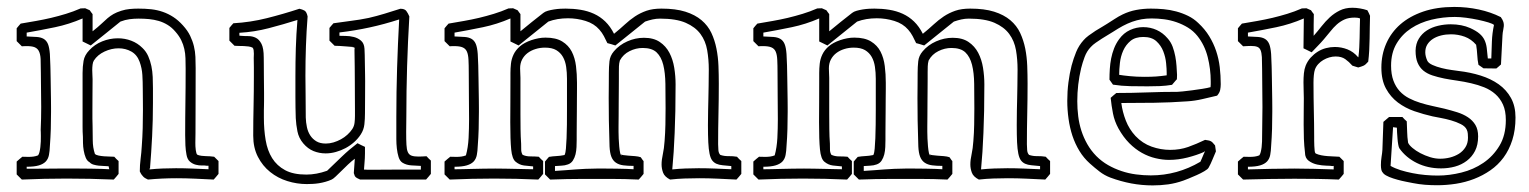

<svg xmlns="http://www.w3.org/2000/svg" viewBox="-20 -511 4476 562"><path d="M619.6 -39.6V-2Q615.7 2.4 612.5 6.6Q609.4 10.7 605.5 14.6Q578.1 13.2 551 12Q523.9 10.7 496.1 10.7Q475.1 10.7 454.3 11.7Q433.6 12.7 413.1 14.6Q409.2 12.7 406 11Q402.8 9.3 400.1 6.8Q397.5 4.4 394.8 0.7Q392.1 -2.9 389.2 -9.3Q389.2 -27.8 391.6 -46.4Q394 -64.9 395 -83.5Q397 -109.9 397.7 -136.2Q398.4 -162.6 398.4 -189Q398.4 -204.6 398.2 -220Q397.9 -235.4 397.9 -251Q397.9 -271.5 396.7 -291.5Q395.5 -311.5 388.7 -330.1Q381.3 -350.6 364.5 -360.1Q347.7 -369.6 327.1 -369.6Q306.2 -369.6 285.9 -360.1Q265.6 -350.6 254.9 -334Q252 -329.6 251 -321.8Q250 -314 250 -305.7Q250 -297.9 250.5 -290.8Q251 -283.7 251 -279.3Q251 -257.3 250.7 -234.1Q250.5 -210.9 250.5 -187.5Q250.5 -175.8 250.5 -164.3Q250.5 -152.8 251 -141.6Q251.5 -122.1 251.5 -100.6Q251.5 -79.1 257.8 -60.5Q261.2 -57.1 268.6 -55.7Q275.9 -54.2 284.7 -53.5Q293.5 -52.7 301.5 -52.7Q309.6 -52.7 314.5 -52.2Q320.3 -45.4 327.1 -39.6V-2Q323.2 2.4 320.1 6.6Q316.9 10.7 313 14.6Q244.1 11.7 174.8 11.7Q109.4 11.7 43.9 14.6L28.8 -0.5V-38.1Q32.7 -42 36.9 -45.2Q41 -48.3 45.4 -52.2Q49.8 -52.2 54.4 -52Q59.1 -51.8 64 -51.8Q70.8 -51.8 77.9 -52.7Q85 -53.7 91.3 -56.2Q93.8 -59.1 95.5 -65.7Q97.2 -72.3 98.1 -80.3Q99.1 -88.4 99.4 -96.9Q99.6 -105.5 99.6 -112.8Q99.6 -119.6 99.4 -124.5Q99.1 -129.4 99.1 -130.4Q100.6 -164.1 100.6 -197.8Q100.6 -223.6 100.1 -247.6Q99.6 -271.5 99.6 -297.9Q99.6 -322.8 98.9 -338.4Q98.1 -354 93 -362.8Q87.9 -371.6 76.7 -374.3Q65.4 -377 43.9 -375.5L28.8 -390.6V-428.2Q31.7 -432.1 34.7 -435.3Q37.6 -438.5 40.5 -441.9Q63.5 -445.8 85.7 -449.7Q107.9 -453.6 129.6 -458.7Q151.4 -463.9 173.1 -470.5Q194.8 -477.1 215.8 -486.3Q219.2 -486.3 222.7 -486.6Q226.1 -486.8 229.5 -486.8L242.7 -481Q245.1 -478 246.8 -475.1Q248.5 -472.2 251 -469.7V-419.4Q267.1 -432.1 276.9 -441.4Q286.6 -450.7 294.9 -457.8Q303.2 -464.8 312.3 -470Q321.3 -475.1 335 -479.5Q347.2 -483.4 359.6 -484.6Q372.1 -485.8 384.8 -485.8Q404.8 -485.8 422.6 -483.9Q440.4 -481.9 456.5 -476.3Q472.7 -470.7 487.3 -461.2Q502 -451.7 515.6 -436.5Q529.3 -421.4 536.6 -406.2Q543.9 -391.1 547.6 -375.7Q551.3 -360.4 552 -344.5Q552.7 -328.6 552.7 -311.5Q552.7 -262.7 552.5 -214.8Q552.2 -167 552.2 -119.6Q552.2 -114.3 552 -107.4Q551.8 -100.6 551.8 -92.8Q551.8 -88.4 552 -82.8Q552.2 -77.1 553 -71.8Q553.7 -66.4 554.9 -62.5Q556.2 -58.6 558.6 -57.6Q564 -55.7 570.1 -54.9Q576.2 -54.2 582.3 -54Q588.4 -53.7 594.7 -53.5Q601.1 -53.2 606.9 -52.2ZM584.5 -25.9Q580.1 -26.9 571.3 -26.6Q562.5 -26.4 553.2 -28.8Q543.9 -31.2 536.1 -37.8Q528.3 -44.4 525.9 -58.1Q523.4 -71.3 522.7 -85.7Q522 -100.1 522 -115.7Q522 -143.6 522.2 -165.8Q522.5 -188 522.7 -210Q522.9 -231.9 523.2 -255.6Q523.4 -279.3 523.4 -310.1Q523.4 -326.2 522.9 -340.3Q522.5 -354.5 519.5 -367.7Q516.6 -380.9 510.5 -393.3Q504.4 -405.8 493.7 -418Q482.9 -430.7 470.5 -438.2Q458 -445.8 444.6 -449.7Q431.2 -453.6 416.5 -455.1Q401.9 -456.5 385.7 -456.5Q372.1 -456.5 359.1 -454.8Q346.2 -453.1 332.5 -447.8Q310.5 -430.2 289.1 -412.8Q267.6 -395.5 245.6 -377.9Q239.7 -380.9 233.6 -383.8Q227.5 -386.7 221.7 -389.6V-457Q182.1 -439.9 141.4 -431.4Q100.6 -422.9 58.1 -415.5V-404.3Q75.2 -403.8 87.6 -402.8Q100.1 -401.9 108.2 -397Q116.2 -392.1 120.4 -382.1Q124.5 -372.1 126 -353L127.4 -319.3Q127.4 -318.4 127.7 -308.1Q127.9 -297.9 128.2 -283Q128.4 -268.1 128.7 -251.2Q128.9 -234.4 129.2 -219.5Q129.4 -204.6 129.4 -194.6Q129.4 -184.6 129.4 -183.6Q129.4 -158.7 128.7 -133.5Q127.9 -108.4 126 -83.5Q125.5 -68.8 123.3 -57.4Q121.1 -45.9 114 -38.3Q106.9 -30.8 93.8 -26.9Q80.6 -22.9 58.1 -22.9V-17.1Q61 -17.1 75.9 -17.1Q90.8 -17.1 110.1 -17.3Q129.4 -17.6 149.2 -17.6Q168.9 -17.6 181.6 -17.6Q194.3 -17.6 211.7 -17.6Q229 -17.6 246.3 -17.3Q263.7 -17.1 278.3 -16.6Q293 -16.1 299.8 -15.6L297.9 -24.4Q292 -24.9 284.4 -25.1Q276.9 -25.4 269 -26.1Q261.2 -26.9 253.9 -29.1Q246.6 -31.2 242.2 -36.1Q234.9 -40 231 -49.3Q227.1 -58.6 225.1 -70.1Q223.1 -81.5 222.9 -92.5Q222.7 -103.5 222.7 -110.4Q222.2 -118.2 221.9 -125.5Q221.7 -132.8 221.7 -140.1V-277.8V-297.4Q221.7 -315.9 224.6 -332.8Q227.5 -349.6 241.2 -363.8Q256.8 -380.9 279.1 -389.9Q301.3 -398.9 325.2 -398.9Q345.7 -398.9 364.3 -391.8Q382.8 -384.8 397 -370.6Q407.7 -360.4 413.8 -346.7Q419.9 -333 423.1 -317.6Q426.3 -302.2 427 -285.6Q427.7 -269 427.7 -252.9V-221.7V-210Q427.7 -159.7 425.3 -112.3Q422.9 -64.9 418.9 -16.1Q419.4 -17.6 419.4 -19V-22.9V-21.5Q419.4 -18.6 418.7 -18.6Q418 -18.6 418 -15.6Q415.5 -17.6 416.3 -16.8Q417 -16.1 418 -15.1Q437 -17.1 456.3 -17.8Q475.6 -18.6 495.1 -18.6Q519 -18.6 542.7 -17.6Q566.4 -16.6 590.3 -15.6V-25.9Z M651.4 -392.1V-429.2Q654.3 -433.1 657.2 -436.3Q660.2 -439.5 663.1 -442.9Q713.4 -445.8 761 -457.8Q808.6 -469.7 856.4 -485.4Q865.2 -483.4 871.3 -480Q877.4 -476.6 880.4 -462.9Q877 -418.9 875.5 -376Q874 -333 874 -289.1Q874 -266.6 874.5 -235.1Q875 -203.6 875 -167Q875.5 -152.3 878.4 -138.7Q881.3 -125 888.2 -114.5Q895 -104 906 -97.4Q917 -90.8 933.6 -90.8Q944.8 -90.8 956.3 -94.2Q967.8 -97.7 978 -103.3Q988.3 -108.9 996.8 -116.7Q1005.4 -124.5 1011.2 -133.3Q1016.6 -141.6 1017.8 -151.6Q1019 -161.6 1019 -171.4Q1019 -175.3 1019 -190.7Q1019 -206.1 1018.8 -227.1Q1018.6 -248 1018.6 -271.5Q1018.6 -294.9 1018.3 -315.2Q1018.1 -335.4 1017.8 -349.6Q1017.6 -363.8 1017.6 -365.2Q1017.6 -366.7 1017.8 -367.7Q1018.1 -368.7 1018.1 -369.6Q1018.1 -371.6 1016.4 -372.3Q1014.6 -373 1007.8 -373Q1013.7 -373 1013.7 -373.5Q1013.7 -373.5 1007.3 -374Q1001 -374.5 992.2 -375.2Q983.4 -376 974.1 -376.5Q964.8 -377 959.5 -377L944.3 -392.1V-429.2Q947.3 -433.1 950.2 -436.3Q953.1 -439.5 956.1 -442.9Q981.9 -446.8 1007.6 -450Q1033.2 -453.1 1059.1 -458.5Q1082.5 -463.9 1105.5 -470.9Q1128.4 -478 1151.9 -485.4Q1164.6 -485.4 1169.4 -478.8Q1174.3 -472.2 1178.2 -462.9Q1173.8 -388.7 1171.6 -316.7Q1169.4 -244.6 1169.4 -170.9Q1169.4 -164.1 1169.2 -151.6Q1168.9 -139.2 1168.9 -124.5Q1168.9 -101.6 1169.7 -87.4Q1170.4 -73.2 1173.8 -65.7Q1177.2 -58.1 1184.6 -55.4Q1191.9 -52.7 1205.1 -52.7Q1210 -52.7 1215.8 -53Q1221.7 -53.2 1228.5 -53.7Q1234.4 -46.9 1241.2 -41V-2Q1237.3 2.4 1234.1 6.6Q1231 10.7 1227.1 14.6H1034.2Q1030.3 12.7 1025.6 10.5Q1021 8.3 1018.6 4.4L1015.6 -4.4L1018.6 -46.4Q1008.8 -39.1 998.5 -29.3Q988.3 -19.5 979.2 -10.5Q970.2 -1.5 962.6 5.6Q955.1 12.7 950.7 14.6Q941.9 18.6 932.4 21.2Q922.9 23.9 913.3 25.4Q903.8 26.9 894.8 27.3Q885.7 27.8 877.9 27.8Q849.1 27.8 821 19Q793 10.3 770.8 -7.6Q748.5 -25.4 734.9 -52Q721.2 -78.6 721.2 -113.8Q721.2 -157.2 722.2 -200.4Q723.1 -243.7 723.1 -287.6Q723.1 -300.8 723.1 -314.2Q723.1 -327.6 722.7 -341.3Q722.7 -343.8 722.9 -346.9Q723.1 -350.1 723.1 -354Q723.1 -359.4 722.4 -364.3Q721.7 -369.1 719.2 -371.6Q714.4 -374 707.5 -375Q700.7 -376 693.4 -376.2Q686 -376.5 679 -376.5Q671.9 -376.5 666.5 -377ZM685.1 -406.2Q695.3 -405.3 707 -405.3Q718.8 -405.3 728.8 -400.4Q738.8 -395.5 745.4 -382.6Q752 -369.6 752 -342.8Q752 -338.4 752.2 -323.5Q752.4 -308.6 752.4 -291.3Q752.4 -273.9 752.7 -259Q752.9 -244.1 752.9 -239.7Q752.9 -223.1 752.9 -215.1Q752.9 -207 752.7 -201.2Q752.4 -195.3 752.4 -188.2Q752.4 -181.2 752.4 -166.5Q752.4 -131.3 757.6 -100.8Q762.7 -70.3 776.6 -48.1Q790.5 -25.9 814.5 -12.9Q838.4 0 876.5 0Q906.2 0 937.5 -11.2Q959.5 -32.2 980.7 -52.7Q1002 -73.2 1026.4 -91.8Q1031.7 -88.9 1037.4 -86.2Q1043 -83.5 1048.3 -81.1Q1048.3 -69.3 1048.3 -62Q1048.3 -54.7 1047.9 -48.1Q1047.4 -41.5 1046.9 -33.9Q1046.4 -26.4 1045.4 -14.6Q1047.4 -14.6 1048.3 -14.6Q1049.3 -14.6 1050.8 -14.4Q1052.2 -14.2 1055.4 -14.2Q1058.6 -14.2 1065.4 -14.2Q1072.3 -14.2 1083.5 -14.2Q1094.7 -14.2 1112.1 -14.4Q1129.4 -14.6 1153.8 -14.6Q1178.2 -14.6 1211.9 -14.6V-25.4Q1199.2 -25.9 1184.3 -26.9Q1169.4 -27.8 1158.2 -34.7Q1150.4 -39.6 1146.7 -51.3Q1143.1 -63 1141.6 -76.7Q1140.1 -90.3 1140.1 -103.5Q1140.1 -116.7 1140.1 -124.5V-169.4Q1140.1 -241.7 1142.3 -312Q1144.5 -382.3 1148.4 -454.1Q1104.5 -439.9 1062 -430.7Q1019.5 -421.4 973.6 -416V-406.2Q980 -405.8 991.7 -405.8Q1003.4 -405.8 1015.4 -402.8Q1027.3 -399.9 1036.6 -392.1Q1045.9 -384.3 1046.9 -368.2Q1047.4 -363.8 1047.6 -350.1Q1047.9 -336.4 1048.1 -320.8Q1048.3 -305.2 1048.6 -291.5Q1048.8 -277.8 1048.8 -273.4Q1048.8 -249.5 1048.6 -225.8Q1048.3 -202.1 1048.3 -178.7Q1048.3 -163.1 1046.6 -147.2Q1044.9 -131.3 1036.1 -117.7Q1028.3 -105.5 1016.8 -95.2Q1005.4 -85 991.7 -77.6Q978 -70.3 963.1 -66.2Q948.2 -62 933.1 -62Q914.6 -62 897.7 -68.8Q880.9 -75.7 867.7 -91.3Q854.5 -106.9 850.6 -126.5Q846.7 -146 845.7 -165.5Q844.7 -196.8 844.7 -227.3Q844.7 -257.8 844.7 -287.6Q844.7 -329.1 845.9 -370.1Q847.2 -411.1 850.6 -452.6Q809.1 -439.5 766.8 -428.5Q724.6 -417.5 680.7 -415V-406.7Z M1281.2 -0.5V-38.1Q1285.2 -42 1289.3 -45.2Q1293.5 -48.3 1297.9 -52.2Q1302.2 -52.2 1306.9 -52Q1311.5 -51.8 1316.4 -51.8Q1323.2 -51.8 1330.3 -52.7Q1337.4 -53.7 1343.8 -56.2Q1350.1 -79.1 1351.6 -106.9Q1353 -134.8 1353 -162.1Q1353 -199.2 1352.5 -231.2Q1352.1 -263.2 1352.1 -297.9Q1352.1 -320.8 1351.3 -335.9Q1350.6 -351.1 1346.7 -359.9Q1342.8 -368.7 1334.2 -372.3Q1325.7 -376 1310.1 -376Q1306.6 -376 1303.5 -376Q1300.3 -376 1296.4 -375.5L1281.2 -390.6V-428.2Q1284.2 -432.1 1287.1 -435.3Q1290 -438.5 1293 -441.9Q1315.9 -445.8 1338.1 -449.7Q1360.4 -453.6 1382.1 -458.7Q1403.8 -463.9 1425.5 -470.5Q1447.3 -477.1 1468.3 -486.3Q1471.7 -486.3 1475.1 -486.6Q1478.5 -486.8 1481.9 -486.8L1495.1 -481Q1497.6 -478 1499.3 -475.1Q1501 -472.2 1503.4 -469.7V-419.4Q1520 -433.1 1536.6 -446.5Q1553.2 -460 1570.3 -473.1Q1575.2 -477.1 1583.7 -479.5Q1592.3 -481.9 1601.8 -483.4Q1611.3 -484.9 1620.4 -485.4Q1629.4 -485.8 1635.7 -485.8Q1658.2 -485.8 1679.2 -482.4Q1700.2 -479 1718.5 -470.7Q1736.8 -462.4 1751.7 -448Q1766.6 -433.6 1777.3 -412.1Q1794.9 -426.3 1809.1 -439.5Q1823.2 -452.6 1838.6 -462.9Q1854 -473.1 1872.3 -479.5Q1890.6 -485.8 1916 -485.8Q1957.5 -485.8 1986.1 -476.8Q2014.6 -467.8 2033.4 -451.9Q2052.2 -436 2062.3 -414.6Q2072.3 -393.1 2077.1 -368.7Q2082 -344.2 2083 -318.1Q2084 -292 2084 -266.1Q2084 -220.2 2083 -177Q2082 -133.8 2082 -88.9Q2082 -80.6 2082.8 -71.5Q2083.5 -62.5 2088.4 -57.6Q2099.6 -53.7 2112.5 -54Q2125.5 -54.2 2137.2 -52.2Q2143.1 -45.4 2149.9 -39.6V-2Q2146 2.4 2142.8 6.6Q2139.6 10.7 2135.7 14.6Q2108.4 13.2 2081.3 12Q2054.2 10.7 2026.4 10.7Q2004.9 10.7 1983.9 11.5Q1962.9 12.2 1941.4 14.6Q1925.3 6.3 1920.9 -5.6Q1916.5 -17.6 1916.5 -29.3Q1916.5 -43.5 1920.2 -59.8Q1923.8 -76.2 1925.3 -98.1Q1927.2 -122.1 1927.7 -146Q1928.2 -169.9 1928.2 -193.8Q1928.2 -232.9 1927.7 -265.4Q1927.2 -297.9 1921.4 -321.3Q1915.5 -344.7 1901.9 -357.7Q1888.2 -370.6 1861.3 -370.6Q1841.3 -370.6 1822.8 -361.3Q1804.2 -352.1 1794.4 -334Q1792 -325.7 1791.7 -316.9Q1791.5 -308.1 1791.5 -299.8Q1791.5 -294.9 1791.5 -281Q1791.5 -267.1 1791.3 -248.8Q1791 -230.5 1791 -210Q1791 -189.5 1790.8 -171.6Q1790.5 -153.8 1790.5 -141.1Q1790.5 -128.4 1790.5 -125Q1790.5 -117.2 1791 -105.2Q1791.5 -93.3 1792.5 -82.3Q1793.5 -71.3 1795.2 -63.5Q1796.9 -55.7 1799.8 -55.7Q1797.4 -58.1 1795.9 -61Q1796.9 -58.1 1803.7 -57.1Q1810.5 -56.2 1819.6 -55.4Q1828.6 -54.7 1838.6 -54Q1848.6 -53.2 1855.5 -50.8Q1857.9 -47.9 1859.6 -44.9Q1861.3 -42 1863.8 -39.6V-2Q1859.9 2.4 1856.7 6.6Q1853.5 10.7 1849.6 14.6Q1808.6 12.7 1768.3 12.7Q1728 12.7 1686.5 12.7Q1662.6 12.7 1638.7 13.2Q1614.7 13.7 1590.3 14.6L1575.2 -0.5V-38.1Q1578.1 -42 1581.1 -45.2Q1584 -48.3 1586.9 -51.8Q1598.1 -53.7 1609.1 -54.2Q1620.1 -54.7 1631.8 -57.1L1633.3 -58.6Q1635.3 -63.5 1636.5 -75.9Q1637.7 -88.4 1638.4 -106.4Q1639.2 -124.5 1639.4 -146.2Q1639.6 -168 1639.6 -191.2Q1639.6 -214.4 1639.6 -237.3Q1639.6 -260.3 1639.6 -280.3Q1639.6 -298.8 1637.2 -315.4Q1634.8 -332 1627.7 -344.5Q1620.6 -356.9 1608.2 -364.3Q1595.7 -371.6 1575.2 -371.6Q1560.5 -371.6 1547.4 -367.4Q1534.2 -363.3 1524.2 -355.7Q1514.2 -348.1 1508.3 -336.9Q1502.4 -325.7 1502.4 -311Q1502.4 -303.7 1502.9 -296.4Q1503.4 -289.1 1503.4 -283.2V-176.3Q1503.4 -154.3 1503.7 -133.1Q1503.9 -111.8 1505.4 -90.3Q1505.9 -82.5 1505.6 -74Q1505.4 -65.4 1509.3 -58.6V-58.1Q1519 -53.2 1532.5 -53.2Q1545.9 -53.2 1557.1 -52.2Q1563 -45.4 1569.8 -39.6V-2Q1565.9 2.4 1562.7 6.6Q1559.6 10.7 1555.7 14.6Q1491.2 11.7 1426.3 11.7Q1361.8 11.7 1296.4 14.6ZM1315.4 -15.6Q1322.8 -15.6 1335.2 -15.9Q1347.7 -16.1 1363 -16.6Q1378.4 -17.1 1395.5 -17.3Q1412.6 -17.6 1429.7 -17.6Q1441.4 -17.6 1458.7 -17.3Q1476.1 -17.1 1492.9 -16.6Q1509.8 -16.1 1523.4 -15.9Q1537.1 -15.6 1540.5 -15.6V-23.9Q1527.3 -24.9 1513.9 -26.6Q1500.5 -28.3 1489.3 -37.6Q1479 -45.9 1476.3 -73.5Q1473.6 -101.1 1473.6 -153.3Q1473.6 -178.7 1473.9 -210.4Q1474.1 -242.2 1474.1 -281.7V-297.4Q1474.1 -310.5 1475.6 -324.5Q1477.1 -338.4 1483.2 -351.3Q1489.3 -364.3 1501.7 -375.2Q1514.2 -386.2 1535.6 -393.6Q1545.9 -397 1555.9 -398.9Q1565.9 -400.9 1576.7 -400.9Q1607.4 -400.9 1625.7 -389.6Q1644 -378.4 1653.6 -359.9Q1663.1 -341.3 1666 -317.6Q1668.9 -293.9 1668.9 -269Q1668.9 -263.7 1668.9 -250.7Q1668.9 -237.8 1668.7 -220.9Q1668.5 -204.1 1668.5 -185.3Q1668.5 -166.5 1668.2 -149.7Q1668 -132.8 1668 -119.6Q1668 -106.4 1668 -101.1Q1668 -91.8 1667.5 -80.6Q1667 -69.3 1664.6 -59.3Q1662.1 -49.3 1657 -41.3Q1651.9 -33.2 1642.6 -29.8Q1633.3 -26.4 1623.5 -26.1Q1613.8 -25.9 1604.5 -24.9V-10.7Q1622.1 -11.7 1636.7 -12.9Q1651.4 -14.2 1665.3 -15.1Q1679.2 -16.1 1693.8 -16.8Q1708.5 -17.6 1726.1 -17.6Q1737.3 -17.6 1753.4 -17.6Q1769.5 -17.6 1785.4 -17.3Q1801.3 -17.1 1814.7 -16.6Q1828.1 -16.1 1834.5 -15.6V-25.4Q1817.4 -25.4 1804.4 -27.1Q1791.5 -28.8 1782.7 -34.9Q1773.9 -41 1769.5 -52.2Q1765.1 -63.5 1764.2 -82.5Q1762.7 -124 1762.2 -158.2Q1761.7 -192.4 1761.7 -224.1Q1761.7 -243.2 1762 -261.5Q1762.2 -279.8 1762.2 -298.3Q1762.2 -314.9 1763.9 -331.3Q1765.6 -347.7 1776.9 -360.8Q1792.5 -379.4 1816.2 -389.9Q1839.8 -400.4 1864.7 -400.4Q1893.1 -400.4 1911.1 -388.2Q1929.2 -376 1939.5 -356.4Q1949.7 -336.9 1953.6 -312.5Q1957.5 -288.1 1957.5 -264.2Q1957.5 -221.2 1956.8 -186.5Q1956.1 -151.9 1954.8 -122.1Q1953.6 -92.3 1951.9 -66.4Q1950.2 -40.5 1947.8 -15.1Q1966.8 -17.1 1986.1 -17.8Q2005.4 -18.6 2024.9 -18.6Q2049.3 -18.6 2073 -17.6Q2096.7 -16.6 2120.6 -15.6V-24.9Q2106 -26.4 2095.2 -27.3Q2084.5 -28.3 2076.9 -31.7Q2069.3 -35.2 2064.5 -41.7Q2059.6 -48.3 2056.9 -61.3Q2054.2 -74.2 2053.2 -94.5Q2052.2 -114.7 2052.2 -145Q2052.2 -169.4 2052.7 -187.3Q2053.2 -205.1 2053.5 -222.7Q2053.7 -240.2 2054.2 -260Q2054.7 -279.8 2054.7 -307.6Q2054.7 -336.9 2050 -364Q2045.4 -391.1 2030.3 -411.6Q2015.1 -432.1 1987.1 -444.3Q1959 -456.5 1912.1 -456.5Q1900.9 -456.5 1890.1 -454.1Q1879.4 -451.7 1868.2 -447.8Q1846.2 -430.2 1824.7 -412.8Q1803.2 -395.5 1781.2 -377.9Q1775.4 -379.9 1769.5 -381.6Q1763.7 -383.3 1757.8 -384.8Q1752.9 -395 1747.6 -405.3Q1742.2 -415.5 1734.4 -424.3Q1719.2 -441.9 1694.1 -449.7Q1668.9 -457.5 1642.6 -457.5Q1627 -457.5 1612.3 -455.1Q1597.7 -452.6 1585 -447.8Q1563 -430.2 1541.5 -412.8Q1520 -395.5 1498 -377.9Q1492.2 -380.9 1486.1 -383.8Q1480 -386.7 1474.1 -389.6V-457Q1434.6 -439.9 1393.8 -431.4Q1353 -422.9 1310.5 -415.5V-404.3Q1327.6 -403.8 1340.1 -402.8Q1352.5 -401.9 1360.6 -397Q1368.7 -392.1 1372.8 -382.1Q1377 -372.1 1378.4 -353L1379.9 -319.3Q1379.9 -318.4 1380.1 -308.1Q1380.4 -297.9 1380.6 -283Q1380.9 -268.1 1381.1 -251.2Q1381.3 -234.4 1381.6 -219.5Q1381.8 -204.6 1381.8 -194.6Q1381.8 -184.6 1381.8 -183.6Q1381.8 -158.7 1381.1 -133.5Q1380.4 -108.4 1378.4 -83.5Q1377.9 -68.8 1375.7 -57.4Q1373.5 -45.9 1366.5 -38.3Q1359.4 -30.8 1346.2 -26.9Q1333 -22.9 1310.5 -22.9V-15.6Z M2185.1 -0.5V-38.1Q2189 -42 2193.1 -45.2Q2197.3 -48.3 2201.7 -52.2Q2206.1 -52.2 2210.7 -52Q2215.3 -51.8 2220.2 -51.8Q2227.1 -51.8 2234.1 -52.7Q2241.2 -53.7 2247.6 -56.2Q2253.9 -79.1 2255.4 -106.9Q2256.8 -134.8 2256.8 -162.1Q2256.8 -199.2 2256.3 -231.2Q2255.9 -263.2 2255.9 -297.9Q2255.9 -320.8 2255.1 -335.9Q2254.4 -351.1 2250.5 -359.9Q2246.6 -368.7 2238 -372.3Q2229.5 -376 2213.9 -376Q2210.4 -376 2207.3 -376Q2204.1 -376 2200.2 -375.5L2185.1 -390.6V-428.2Q2188 -432.1 2190.9 -435.3Q2193.8 -438.5 2196.8 -441.9Q2219.7 -445.8 2241.9 -449.7Q2264.2 -453.6 2285.9 -458.7Q2307.6 -463.9 2329.3 -470.5Q2351.1 -477.1 2372.1 -486.3Q2375.5 -486.3 2378.9 -486.6Q2382.3 -486.8 2385.7 -486.8L2398.9 -481Q2401.4 -478 2403.1 -475.1Q2404.8 -472.2 2407.2 -469.7V-419.4Q2423.8 -433.1 2440.4 -446.5Q2457 -460 2474.1 -473.1Q2479 -477.1 2487.5 -479.5Q2496.1 -481.9 2505.6 -483.4Q2515.1 -484.9 2524.2 -485.4Q2533.2 -485.8 2539.6 -485.8Q2562 -485.8 2583 -482.4Q2604 -479 2622.3 -470.7Q2640.6 -462.4 2655.5 -448Q2670.4 -433.6 2681.2 -412.1Q2698.7 -426.3 2712.9 -439.5Q2727.1 -452.6 2742.4 -462.9Q2757.8 -473.1 2776.1 -479.5Q2794.4 -485.8 2819.8 -485.8Q2861.3 -485.8 2889.9 -476.8Q2918.5 -467.8 2937.3 -451.9Q2956.1 -436 2966.1 -414.6Q2976.1 -393.1 2981 -368.7Q2985.8 -344.2 2986.8 -318.1Q2987.8 -292 2987.8 -266.1Q2987.8 -220.2 2986.8 -177Q2985.8 -133.8 2985.8 -88.9Q2985.8 -80.6 2986.6 -71.5Q2987.3 -62.5 2992.2 -57.6Q3003.4 -53.7 3016.4 -54Q3029.3 -54.2 3041 -52.2Q3046.9 -45.4 3053.7 -39.6V-2Q3049.8 2.4 3046.6 6.6Q3043.5 10.7 3039.6 14.6Q3012.2 13.2 2985.1 12Q2958 10.7 2930.2 10.7Q2908.7 10.7 2887.7 11.5Q2866.7 12.2 2845.2 14.6Q2829.1 6.3 2824.7 -5.6Q2820.3 -17.6 2820.3 -29.3Q2820.3 -43.5 2824 -59.8Q2827.6 -76.2 2829.1 -98.1Q2831.1 -122.1 2831.5 -146Q2832 -169.9 2832 -193.8Q2832 -232.9 2831.5 -265.4Q2831.1 -297.9 2825.2 -321.3Q2819.3 -344.7 2805.7 -357.7Q2792 -370.6 2765.1 -370.6Q2745.1 -370.6 2726.6 -361.3Q2708 -352.1 2698.2 -334Q2695.8 -325.7 2695.6 -316.9Q2695.3 -308.1 2695.3 -299.8Q2695.3 -294.9 2695.3 -281Q2695.3 -267.1 2695.1 -248.8Q2694.8 -230.5 2694.8 -210Q2694.8 -189.5 2694.6 -171.6Q2694.3 -153.8 2694.3 -141.1Q2694.3 -128.4 2694.3 -125Q2694.3 -117.2 2694.8 -105.2Q2695.3 -93.3 2696.3 -82.3Q2697.3 -71.3 2699 -63.5Q2700.7 -55.7 2703.6 -55.7Q2701.2 -58.1 2699.7 -61Q2700.7 -58.1 2707.5 -57.1Q2714.4 -56.2 2723.4 -55.4Q2732.4 -54.7 2742.4 -54Q2752.4 -53.2 2759.3 -50.8Q2761.7 -47.9 2763.4 -44.9Q2765.1 -42 2767.6 -39.6V-2Q2763.7 2.4 2760.5 6.6Q2757.3 10.7 2753.4 14.6Q2712.4 12.7 2672.1 12.7Q2631.8 12.7 2590.3 12.7Q2566.4 12.7 2542.5 13.2Q2518.6 13.7 2494.1 14.6L2479 -0.5V-38.1Q2481.9 -42 2484.9 -45.2Q2487.8 -48.3 2490.7 -51.8Q2502 -53.7 2512.9 -54.2Q2523.9 -54.7 2535.6 -57.1L2537.1 -58.6Q2539.1 -63.5 2540.3 -75.9Q2541.5 -88.4 2542.2 -106.4Q2543 -124.5 2543.2 -146.2Q2543.5 -168 2543.5 -191.2Q2543.5 -214.4 2543.5 -237.3Q2543.5 -260.3 2543.5 -280.3Q2543.5 -298.8 2541 -315.4Q2538.6 -332 2531.5 -344.5Q2524.4 -356.9 2512 -364.3Q2499.5 -371.6 2479 -371.6Q2464.4 -371.6 2451.2 -367.4Q2438 -363.3 2428 -355.7Q2418 -348.1 2412.1 -336.9Q2406.2 -325.7 2406.2 -311Q2406.2 -303.7 2406.7 -296.4Q2407.2 -289.1 2407.2 -283.2V-176.3Q2407.2 -154.3 2407.5 -133.1Q2407.7 -111.8 2409.2 -90.3Q2409.7 -82.5 2409.4 -74Q2409.2 -65.4 2413.1 -58.6V-58.1Q2422.9 -53.2 2436.3 -53.2Q2449.7 -53.2 2460.9 -52.2Q2466.8 -45.4 2473.6 -39.6V-2Q2469.7 2.4 2466.6 6.6Q2463.4 10.7 2459.5 14.6Q2395 11.7 2330.1 11.7Q2265.6 11.7 2200.2 14.6ZM2219.2 -15.6Q2226.6 -15.6 2239 -15.9Q2251.5 -16.1 2266.8 -16.6Q2282.2 -17.1 2299.3 -17.3Q2316.4 -17.6 2333.5 -17.6Q2345.2 -17.6 2362.5 -17.3Q2379.9 -17.1 2396.7 -16.6Q2413.6 -16.1 2427.2 -15.9Q2440.9 -15.6 2444.3 -15.6V-23.9Q2431.2 -24.9 2417.7 -26.6Q2404.3 -28.3 2393.1 -37.6Q2382.8 -45.9 2380.1 -73.5Q2377.4 -101.1 2377.4 -153.3Q2377.4 -178.7 2377.7 -210.4Q2377.9 -242.2 2377.9 -281.7V-297.4Q2377.9 -310.5 2379.4 -324.5Q2380.9 -338.4 2387 -351.3Q2393.1 -364.3 2405.5 -375.2Q2418 -386.2 2439.5 -393.6Q2449.7 -397 2459.7 -398.9Q2469.7 -400.9 2480.5 -400.9Q2511.2 -400.9 2529.5 -389.6Q2547.9 -378.4 2557.4 -359.9Q2566.9 -341.3 2569.8 -317.6Q2572.8 -293.9 2572.8 -269Q2572.8 -263.7 2572.8 -250.7Q2572.8 -237.8 2572.5 -220.9Q2572.3 -204.1 2572.3 -185.3Q2572.3 -166.5 2572 -149.7Q2571.8 -132.8 2571.8 -119.6Q2571.8 -106.4 2571.8 -101.1Q2571.8 -91.8 2571.3 -80.6Q2570.8 -69.3 2568.4 -59.3Q2565.9 -49.3 2560.8 -41.3Q2555.7 -33.2 2546.4 -29.8Q2537.1 -26.4 2527.3 -26.1Q2517.6 -25.9 2508.3 -24.9V-10.7Q2525.9 -11.7 2540.5 -12.9Q2555.2 -14.2 2569.1 -15.1Q2583 -16.1 2597.7 -16.8Q2612.3 -17.6 2629.9 -17.6Q2641.1 -17.6 2657.2 -17.6Q2673.3 -17.6 2689.2 -17.3Q2705.1 -17.1 2718.5 -16.6Q2731.9 -16.1 2738.3 -15.6V-25.4Q2721.2 -25.4 2708.3 -27.1Q2695.3 -28.8 2686.5 -34.9Q2677.7 -41 2673.3 -52.2Q2668.9 -63.5 2668 -82.5Q2666.5 -124 2666 -158.2Q2665.5 -192.4 2665.5 -224.1Q2665.5 -243.2 2665.8 -261.5Q2666 -279.8 2666 -298.3Q2666 -314.9 2667.7 -331.3Q2669.4 -347.7 2680.7 -360.8Q2696.3 -379.4 2720 -389.9Q2743.7 -400.4 2768.6 -400.4Q2796.9 -400.4 2814.9 -388.2Q2833 -376 2843.3 -356.4Q2853.5 -336.9 2857.4 -312.5Q2861.3 -288.1 2861.3 -264.2Q2861.3 -221.2 2860.6 -186.5Q2859.9 -151.9 2858.6 -122.1Q2857.4 -92.3 2855.7 -66.4Q2854 -40.5 2851.6 -15.1Q2870.6 -17.1 2889.9 -17.8Q2909.2 -18.6 2928.7 -18.6Q2953.1 -18.6 2976.8 -17.6Q3000.5 -16.6 3024.4 -15.6V-24.9Q3009.8 -26.4 2999 -27.3Q2988.3 -28.3 2980.7 -31.7Q2973.1 -35.2 2968.3 -41.7Q2963.4 -48.3 2960.7 -61.3Q2958 -74.2 2957 -94.5Q2956.1 -114.7 2956.1 -145Q2956.1 -169.4 2956.5 -187.3Q2957 -205.1 2957.3 -222.7Q2957.5 -240.2 2958 -260Q2958.5 -279.8 2958.5 -307.6Q2958.5 -336.9 2953.9 -364Q2949.2 -391.1 2934.1 -411.6Q2918.9 -432.1 2890.9 -444.3Q2862.8 -456.5 2815.9 -456.5Q2804.7 -456.5 2793.9 -454.1Q2783.2 -451.7 2772 -447.8Q2750 -430.2 2728.5 -412.8Q2707 -395.5 2685.1 -377.9Q2679.2 -379.9 2673.3 -381.6Q2667.5 -383.3 2661.6 -384.8Q2656.7 -395 2651.4 -405.3Q2646 -415.5 2638.2 -424.3Q2623 -441.9 2597.9 -449.7Q2572.8 -457.5 2546.4 -457.5Q2530.8 -457.5 2516.1 -455.1Q2501.5 -452.6 2488.8 -447.8Q2466.8 -430.2 2445.3 -412.8Q2423.8 -395.5 2401.9 -377.9Q2396 -380.9 2389.9 -383.8Q2383.8 -386.7 2377.9 -389.6V-457Q2338.4 -439.9 2297.6 -431.4Q2256.8 -422.9 2214.4 -415.5V-404.3Q2231.4 -403.8 2243.9 -402.8Q2256.3 -401.9 2264.4 -397Q2272.5 -392.1 2276.6 -382.1Q2280.8 -372.1 2282.2 -353L2283.7 -319.3Q2283.7 -318.4 2283.9 -308.1Q2284.2 -297.9 2284.4 -283Q2284.7 -268.1 2284.9 -251.2Q2285.2 -234.4 2285.4 -219.5Q2285.6 -204.6 2285.6 -194.6Q2285.6 -184.6 2285.6 -183.6Q2285.6 -158.7 2284.9 -133.5Q2284.2 -108.4 2282.2 -83.5Q2281.7 -68.8 2279.5 -57.4Q2277.3 -45.9 2270.3 -38.3Q2263.2 -30.8 2250 -26.9Q2236.8 -22.9 2214.4 -22.9V-15.6Z M3395 -298.3Q3395 -308.6 3393.3 -326.2Q3391.6 -343.8 3385 -360.8Q3378.4 -377.9 3364.7 -390.4Q3351.1 -402.8 3326.7 -402.8Q3303.2 -402.8 3289.3 -391.4Q3275.4 -379.9 3267.8 -363Q3260.3 -346.2 3258.1 -326.9Q3255.9 -307.6 3255.9 -292Q3267.6 -290 3287.1 -288.1Q3306.6 -286.1 3329.6 -286.1Q3350.1 -286.1 3364 -287.1Q3377.9 -288.1 3395 -290.5ZM3410.6 -262.7Q3393.1 -259.8 3375 -259Q3356.9 -258.3 3338.9 -258.3Q3313.5 -258.3 3288.3 -258.8Q3263.2 -259.3 3237.8 -263.2L3227.5 -277.8Q3227.5 -293.5 3228.5 -309.1Q3229.5 -324.7 3232.4 -339.8Q3235.4 -355 3241 -369.4Q3246.6 -383.8 3255.9 -396.5Q3269 -414.6 3287.6 -423.1Q3306.2 -431.6 3326.2 -431.6Q3347.2 -431.6 3365.5 -423.3Q3383.8 -415 3397.5 -398.9Q3407.2 -388.2 3412.4 -374.3Q3417.5 -360.4 3420.2 -345.9Q3422.9 -331.5 3423.8 -317.6Q3424.8 -303.7 3425.3 -292Q3425.3 -288.1 3425 -282.2Q3424.8 -276.4 3424.3 -276.4Q3424.3 -280.3 3424.8 -282.2V-279.3ZM3539.1 -67.9Q3533.7 -55.7 3528.8 -43.5Q3523.9 -31.2 3517.6 -20Q3515.1 -15.6 3505.1 -9.8Q3495.1 -3.9 3482.9 1.5Q3470.7 6.8 3459.5 11.5Q3448.2 16.1 3443.8 17.6Q3421.9 25.4 3399.7 28.6Q3377.4 31.7 3354 31.7Q3322.3 31.7 3291.3 25.9Q3260.3 20 3230 8.8Q3212.4 2 3198.5 -8.8Q3184.6 -19.5 3170.4 -32.2Q3152.3 -48.3 3139.6 -69.1Q3127 -89.8 3119.1 -113.5Q3111.3 -137.2 3107.7 -163.3Q3104 -189.5 3104 -215.8Q3104 -243.7 3107.4 -270Q3110.8 -296.4 3116.7 -319.3Q3122.1 -339.4 3129.9 -358.6Q3137.7 -377.9 3151.9 -393.6Q3157.2 -399.9 3166.7 -407Q3176.3 -414.1 3186.5 -420.7Q3196.8 -427.2 3206.3 -432.6Q3215.8 -438 3220.7 -441.4Q3231.9 -448.2 3242.9 -455.6Q3253.9 -462.9 3266.1 -468.8Q3285.2 -478 3305.9 -481.9Q3326.7 -485.8 3348.6 -485.8Q3367.2 -485.8 3386 -484.1Q3404.8 -482.4 3422.9 -477.5Q3440.9 -472.7 3457.5 -464.6Q3474.1 -456.5 3487.3 -443.8Q3506.8 -425.8 3519.5 -405Q3532.2 -384.3 3539.8 -361.6Q3547.4 -338.9 3550.3 -314.5Q3553.2 -290 3553.2 -264.6Q3553.2 -255.9 3551.5 -247.6Q3549.8 -239.3 3542.5 -231Q3521 -226.1 3499.3 -220.9Q3477.5 -215.8 3455.6 -214.4Q3407.2 -210.9 3358.9 -210.2Q3310.5 -209.5 3262.2 -209.5Q3265.6 -183.1 3275.4 -158Q3285.2 -132.8 3303.7 -112.8Q3324.2 -91.3 3350.8 -81.8Q3377.4 -72.3 3405.3 -72.3Q3433.6 -72.3 3457.8 -80.8Q3481.9 -89.4 3507.3 -101.6Q3512.7 -100.6 3516.4 -100.1Q3520 -99.6 3523.2 -98.1Q3526.4 -96.7 3529.3 -93.8Q3532.2 -90.8 3536.6 -85.4ZM3503.4 -65.9Q3483.9 -57.1 3456.3 -50Q3428.7 -43 3401.9 -43Q3382.8 -43 3362.3 -47.9Q3341.8 -52.7 3322.5 -63.5Q3303.2 -74.2 3285.6 -91.8Q3268.1 -109.4 3253.9 -134.8Q3242.2 -156.2 3237.8 -178.7Q3233.4 -201.2 3231 -224.6Q3234.9 -228.5 3239 -231.7Q3243.2 -234.9 3247.6 -238.8Q3292.5 -238.8 3337.2 -240.5Q3381.8 -242.2 3426.8 -242.2Q3429.7 -242.2 3441.7 -243.4Q3453.6 -244.6 3469 -246.6Q3484.4 -248.5 3499.5 -251Q3514.6 -253.4 3523.4 -255.9Q3523.9 -262.2 3523.9 -264.4Q3523.9 -266.6 3523.9 -273.4Q3523.9 -308.6 3515.1 -343.8Q3506.3 -378.9 3484.9 -405.8Q3473.1 -420.4 3457.3 -430.2Q3441.4 -439.9 3423.8 -446Q3406.2 -452.1 3387.5 -454.6Q3368.7 -457 3351.1 -457Q3335.4 -457 3321.5 -454.6Q3307.6 -452.1 3293.9 -447.3Q3280.3 -442.4 3266.6 -435.1Q3252.9 -427.7 3237.3 -417.5Q3231.4 -413.6 3222.9 -408.7Q3214.4 -403.8 3205.3 -397.9Q3196.3 -392.1 3187.5 -386Q3178.7 -379.9 3172.9 -373.5Q3161.1 -361.3 3154.8 -344.2Q3148.4 -327.1 3144.5 -311Q3133.3 -263.7 3133.3 -214.8Q3133.3 -192.9 3136 -170.9Q3138.7 -148.9 3145.3 -128.4Q3151.9 -107.9 3162.6 -89.1Q3173.3 -70.3 3189 -54.2Q3204.6 -38.6 3223.4 -27.8Q3242.2 -17.1 3262.7 -10.3Q3283.2 -3.4 3305.2 -0.5Q3327.1 2.4 3348.6 2.4Q3425.8 2.4 3493.7 -37.6Q3496.1 -43 3497.6 -46.4Q3499 -49.8 3500.5 -53.2Q3502 -56.6 3503.4 -60.1Q3504.9 -63.5 3507.3 -68.8Z M3913.1 -39.6V-2Q3909.2 2.4 3906 6.6Q3902.8 10.7 3898.9 14.6Q3866.2 13.2 3833.7 12.7Q3801.3 12.2 3768.6 12.2Q3731 12.2 3693.6 12.9Q3656.2 13.7 3618.7 14.6L3603.5 -0.5V-38.1Q3607.4 -42 3611.6 -45.2Q3615.7 -48.3 3620.1 -52.2Q3624.5 -52.2 3629.2 -52Q3633.8 -51.8 3638.7 -51.8Q3645.5 -51.8 3652.6 -52.7Q3659.7 -53.7 3666 -56.2Q3668.5 -59.1 3670.2 -65.7Q3671.9 -72.3 3672.9 -80.3Q3673.8 -88.4 3674.1 -96.9Q3674.3 -105.5 3674.3 -112.8Q3674.3 -135.3 3674.8 -155.5Q3675.3 -175.8 3675.3 -197.8Q3675.3 -226.1 3674.8 -252.9Q3674.3 -279.8 3674.3 -309.1Q3674.3 -330.6 3673.6 -343.8Q3672.9 -356.9 3669.7 -364.3Q3666.5 -371.6 3659.9 -374Q3653.3 -376.5 3641.6 -376.5Q3636.7 -376.5 3631.1 -376.2Q3625.5 -376 3618.7 -375.5L3603.5 -390.6V-428.2Q3606.4 -432.1 3609.4 -435.3Q3612.3 -438.5 3615.2 -441.9Q3638.2 -445.8 3660.4 -449.7Q3682.6 -453.6 3704.3 -458.7Q3726.1 -463.9 3747.8 -470.5Q3769.5 -477.1 3790.5 -486.3Q3793.9 -486.3 3797.4 -486.6Q3800.8 -486.8 3804.2 -486.8L3817.4 -481Q3819.8 -478 3821.5 -475.1Q3823.2 -472.2 3825.7 -469.7Q3825.2 -453.6 3825.2 -437.7Q3825.2 -421.9 3825.2 -406.2Q3836.9 -419.4 3848.1 -433.8Q3859.4 -448.2 3872.3 -460.2Q3885.3 -472.2 3901.4 -480.2Q3917.5 -488.3 3938.5 -488.3Q3949.7 -488.3 3960.9 -486.3Q3972.2 -484.4 3982.4 -481Q3984.9 -477.1 3986.6 -472.9Q3988.3 -468.8 3990.2 -464.8Q3989.7 -450.2 3989.5 -433.1Q3989.3 -416 3989 -398.2Q3988.8 -380.4 3987.8 -363Q3986.8 -345.7 3984.9 -330.6Q3977.1 -321.3 3970.9 -318.6Q3964.8 -315.9 3955.6 -313.5Q3951.2 -314.9 3946.8 -316.2Q3942.4 -317.4 3938.5 -318.8Q3928.7 -330.1 3917.7 -337.9Q3906.7 -345.7 3889.6 -345.7Q3880.4 -345.7 3871.1 -343Q3861.8 -340.3 3853.5 -335.4Q3845.2 -330.6 3838.9 -323.7Q3832.5 -316.9 3829.1 -308.1Q3826.7 -301.3 3825.7 -290.8Q3824.7 -280.3 3824.7 -269Q3824.7 -245.1 3825 -224.9Q3825.2 -204.6 3825.7 -185.8Q3826.2 -167 3826.4 -148.7Q3826.7 -130.4 3826.7 -109.9Q3826.7 -106 3826.7 -98.6Q3826.7 -91.3 3827.1 -83.7Q3827.6 -76.2 3828.1 -70.3Q3828.6 -64.5 3830.1 -63L3831.5 -61.5Q3838.9 -58.1 3847.9 -56.4Q3856.9 -54.7 3866.5 -54Q3876 -53.2 3884.8 -53Q3893.6 -52.7 3900.4 -52.2ZM3879.4 -24.9Q3875.5 -25.9 3862.5 -26.1Q3849.6 -26.4 3835.7 -29.3Q3821.8 -32.2 3810.8 -40.3Q3799.8 -48.3 3799.8 -64.5Q3797.4 -84 3796.6 -104.5Q3795.9 -125 3795.9 -146.5Q3795.9 -166 3796.1 -185.5Q3796.4 -205.1 3796.4 -223.6Q3796.4 -232.9 3795.9 -245.1Q3795.4 -257.3 3795.4 -270Q3795.4 -283.2 3796.6 -296.1Q3797.9 -309.1 3801.8 -318.8Q3807.1 -332 3816.4 -342.3Q3825.7 -352.5 3836.9 -359.6Q3848.1 -366.7 3861.1 -370.1Q3874 -373.5 3887.2 -373.5Q3906.2 -373.5 3924.1 -366.5Q3941.9 -359.4 3955.1 -343.8L3956.1 -343.3Q3958 -358.4 3958.7 -372.3Q3959.5 -386.2 3959.7 -400.1Q3960 -414.1 3960.2 -428Q3960.4 -441.9 3960.9 -457Q3957 -458.5 3953.1 -459Q3949.2 -459.5 3945.3 -459.5Q3927.7 -459.5 3915.3 -453.9Q3902.8 -448.2 3892.8 -439.2Q3882.8 -430.2 3874 -418.9Q3865.2 -407.7 3855 -396Q3846.7 -386.2 3837.6 -377Q3828.6 -367.7 3819.3 -357.9Q3813.5 -360.8 3807.4 -363.8Q3801.3 -366.7 3795.4 -369.6Q3795.9 -391.6 3795.9 -413.3Q3795.9 -435.1 3796.4 -457Q3756.8 -439.9 3716.1 -431.4Q3675.3 -422.9 3632.8 -415.5V-404.3Q3649.9 -403.8 3662.4 -402.8Q3674.8 -401.9 3682.9 -397Q3690.9 -392.1 3695.1 -382.1Q3699.2 -372.1 3700.7 -353L3702.1 -319.3Q3702.1 -318.4 3702.4 -308.1Q3702.6 -297.9 3702.9 -283Q3703.1 -268.1 3703.4 -251.2Q3703.6 -234.4 3703.9 -219.5Q3704.1 -204.6 3704.1 -194.6Q3704.1 -184.6 3704.1 -183.6Q3704.1 -158.7 3703.4 -133.5Q3702.6 -108.4 3700.7 -83.5Q3700.2 -68.8 3698 -57.4Q3695.8 -45.9 3688.7 -38.3Q3681.6 -30.8 3668.5 -26.9Q3655.3 -22.9 3632.8 -22.9V-15.1Q3667 -16.1 3700.7 -16.8Q3734.4 -17.6 3768.6 -17.6Q3797.9 -17.6 3826.4 -16.8Q3855 -16.1 3883.8 -15.1V-25.4Z M4045.9 -168.5H4085Q4090.8 -161.6 4097.7 -155.8Q4098.6 -138.2 4098.9 -124.3Q4099.1 -110.4 4101.6 -93.3Q4104.5 -86.4 4114.3 -78.1Q4124 -69.8 4137.5 -62.7Q4150.9 -55.7 4166 -51Q4181.2 -46.4 4195.3 -46.4Q4210 -46.4 4224.4 -50Q4238.8 -53.7 4250.5 -61Q4262.2 -68.4 4269.5 -80.1Q4276.9 -91.8 4276.9 -107.9Q4276.9 -113.3 4276.4 -119.6Q4275.9 -126 4273.4 -131.3Q4269 -141.1 4255.9 -147.7Q4242.7 -154.3 4227.3 -158.7Q4211.9 -163.1 4197 -165.8Q4182.1 -168.5 4173.3 -170.4Q4147 -176.3 4120.1 -185.5Q4093.3 -194.8 4071.8 -210.9Q4050.3 -227.1 4036.9 -251.7Q4023.4 -276.4 4023.4 -313Q4023.4 -351.1 4037.6 -383.5Q4051.8 -416 4078.9 -439.7Q4106 -463.4 4145.8 -477.1Q4185.5 -490.7 4236.8 -490.7Q4273.4 -490.7 4308.6 -483.2Q4343.8 -475.6 4373 -460.9Q4378.9 -452.6 4380.6 -446.5Q4382.3 -440.4 4381.8 -434.6Q4381.3 -428.7 4379.9 -422.4Q4378.4 -416 4377.9 -407.2L4373.5 -322.3Q4370.1 -319.3 4366.9 -316.4Q4363.8 -313.5 4359.9 -310.5Q4350.6 -310.5 4341.3 -310.8Q4332 -311 4322.3 -311L4307.6 -321.3Q4304.7 -335.4 4304 -350.3Q4303.2 -365.2 4300.8 -379.9Q4286.6 -396.5 4267.3 -403.6Q4248 -410.6 4227.1 -410.6Q4211.9 -410.6 4198.2 -407.2Q4184.6 -403.8 4174.3 -397.2Q4164.1 -390.6 4158 -380.9Q4151.9 -371.1 4151.9 -357.9Q4151.9 -346.7 4157.7 -333.5Q4161.1 -326.2 4173.1 -320.8Q4185.1 -315.4 4199.7 -311.8Q4214.4 -308.1 4228.5 -306.2Q4242.7 -304.2 4250 -303.2Q4283.7 -299.3 4314 -289.8Q4344.2 -280.3 4366.9 -264.2Q4389.6 -248 4402.8 -224.1Q4416 -200.2 4416 -167Q4416 -130.4 4406.7 -101.3Q4397.5 -72.3 4381.1 -50Q4364.7 -27.8 4342.5 -12.5Q4320.3 2.9 4294.9 12.7Q4269.5 22.5 4241.7 26.9Q4213.9 31.2 4186.5 31.2Q4168.5 31.2 4150.6 29.8Q4132.8 28.3 4115.7 24.9Q4108.4 23.4 4095.9 21Q4083.5 18.6 4070.8 15.1Q4058.1 11.7 4046.6 7.1Q4035.2 2.4 4029.8 -2.9Q4024.9 -7.8 4023.4 -13.9Q4022 -20 4022 -27.8Q4022 -39.6 4023.9 -51.8Q4025.9 -64 4026.4 -72.3L4029.3 -154.3ZM4050.3 -25.4Q4063 -18.1 4079.6 -12.9Q4096.2 -7.8 4114.5 -4.2Q4132.8 -0.5 4151.9 1.2Q4170.9 2.9 4188.5 2.9Q4222.2 2.9 4257.6 -5.9Q4293 -14.6 4321.8 -34.2Q4350.6 -53.7 4369.1 -84.5Q4387.7 -115.2 4387.7 -159.7Q4387.7 -186.5 4379.4 -204.8Q4371.1 -223.1 4356.9 -235.6Q4342.8 -248 4324.5 -255.4Q4306.2 -262.7 4286.1 -267.3Q4266.1 -272 4245.6 -274.9Q4225.1 -277.8 4207.5 -281.2Q4188 -285.2 4172.6 -290.3Q4157.2 -295.4 4146.2 -304.4Q4135.3 -313.5 4129.4 -327.4Q4123.5 -341.3 4123.5 -362.8Q4124 -383.3 4133.1 -397.9Q4142.1 -412.6 4156.5 -421.9Q4170.9 -431.2 4189.2 -435.5Q4207.5 -439.9 4226.1 -439.9Q4258.8 -439.9 4283.7 -428.7Q4300.8 -420.9 4310.5 -412.6Q4320.3 -404.3 4325.2 -394Q4330.1 -383.8 4331.8 -370.6Q4333.5 -357.4 4335 -339.8H4345.2Q4346.2 -365.7 4346.9 -389.4Q4347.7 -413.1 4353 -438Q4349.6 -441.4 4336.9 -445.3Q4324.2 -449.2 4307.1 -452.9Q4290 -456.5 4271.5 -459Q4252.9 -461.4 4238.3 -461.4Q4203.6 -461.4 4170.2 -453.4Q4136.7 -445.3 4110.4 -428Q4084 -410.6 4067.9 -383.5Q4051.8 -356.4 4051.8 -318.8Q4051.8 -293.5 4058.6 -275.1Q4065.4 -256.8 4077.1 -244.1Q4088.9 -231.4 4104.5 -223.4Q4120.1 -215.3 4137.5 -210Q4154.8 -204.6 4173.1 -200.7Q4191.4 -196.8 4208 -192.9Q4227.5 -188 4245.4 -182.4Q4263.2 -176.8 4276.9 -167.7Q4290.5 -158.7 4298.6 -145.3Q4306.6 -131.8 4306.6 -111.8Q4306.6 -86.9 4297.6 -69.3Q4288.6 -51.8 4273.4 -40.3Q4258.3 -28.8 4238.8 -23.4Q4219.2 -18.1 4198.2 -18.1Q4159.2 -18.1 4127.2 -33.9Q4095.2 -49.8 4076.2 -76.7Q4074.2 -79.6 4072.8 -87.6Q4071.3 -95.7 4070.6 -105.2Q4069.8 -114.7 4069.3 -123.5Q4068.8 -132.3 4068.8 -137.2L4057.6 -138.7Z"/></svg>

Font: XB Kayhan Pook
Style: Regular
Weight: 700
Designer: Behnam
Foundry: Irmug
Version: Version 7.300 2009